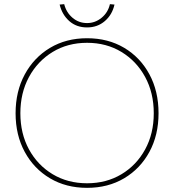

<svg xmlns="http://www.w3.org/2000/svg" viewBox="-20 -894 838 924"><path d="M399 10Q298 10 220.5 -36Q143 -82 99 -163Q55 -244 55 -349Q55 -454 99 -535.5Q143 -617 220.5 -663.5Q298 -710 399 -710Q500 -710 577.5 -664Q655 -618 699 -536.5Q743 -455 743 -349Q743 -244 699 -163Q655 -82 577.5 -36Q500 10 399 10ZM399 -12Q492 -12 564.5 -55.5Q637 -99 678.5 -175Q720 -251 720 -349Q720 -447 678.5 -523.5Q637 -600 564.5 -644Q492 -688 399 -688Q306 -688 233.5 -644Q161 -600 119.5 -523.5Q78 -447 78 -349Q78 -251 119.5 -175Q161 -99 233.5 -55.5Q306 -12 399 -12ZM399 -762Q348 -762 313.5 -792.5Q279 -823 267 -872L289 -874Q299 -834 329 -808.5Q359 -783 399 -783Q438 -783 469 -808.5Q500 -834 509 -874L531 -872Q520 -823 484.5 -792.5Q449 -762 399 -762Z"/></svg>

Font: Lexend Thin
Style: Regular
Weight: 100
Designer: Bonnie Shaver-Troup, Thomas Jockin
Foundry: Lexend
Version: Version 1.007; ttfautohint (v1.8.3)